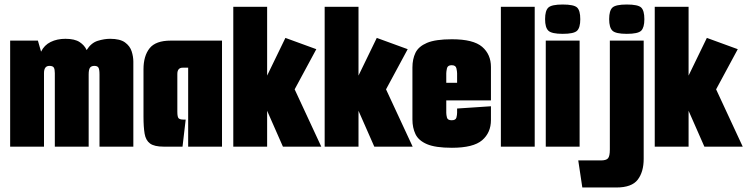

<svg xmlns="http://www.w3.org/2000/svg" viewBox="-20 -650 3312 851"><path d="M25 0V-470H148L162 -421Q176 -450 204.5 -464Q233 -478 270 -478Q311 -478 333 -463.5Q355 -449 364 -428Q384 -460 413 -469Q442 -478 468 -478Q512 -478 534 -462Q556 -446 563.5 -422.5Q571 -399 571 -377V0H421V-320Q421 -342 416.5 -350Q412 -358 398 -358Q385 -358 379 -350Q373 -342 373 -320V0H223V-326Q223 -343 218.5 -350.5Q214 -358 199 -358Q175 -358 175 -326V0Z M706 0Q664 0 645 -14Q626 -28 621 -57.5Q616 -87 616 -133V-343Q616 -402 643 -436Q670 -470 737 -470H964V0H814V-350H790Q766 -350 766 -322V-155Q766 -130 772.5 -125Q779 -120 792 -120H803L789 0Z M1014 0V-620H1164V-315L1245 -482L1382 -432L1286 -254L1404 0H1234L1164 -159V0Z M1419 0V-620H1569V-315L1650 -482L1787 -432L1691 -254L1809 0H1639L1569 -159V0Z M1983 5Q1910 5 1872.5 -11Q1835 -27 1821.5 -55.5Q1808 -84 1808 -120V-351Q1808 -388 1821.5 -416Q1835 -444 1872.5 -460Q1910 -476 1983 -476Q2078 -476 2117 -442.5Q2156 -409 2156 -353V-205H1958V-150Q1958 -141 1961 -129Q1964 -117 1982 -117Q2000 -117 2003 -129Q2006 -141 2006 -150V-169L2156 -179V-118Q2156 -62 2117 -28.5Q2078 5 1983 5ZM1958 -325V-283H2006V-325Q2006 -333 2003 -347Q2000 -361 1982 -361Q1964 -361 1961 -347Q1958 -333 1958 -325Z M2200 -620H2350V0H2200Z M2474 -500Q2425 -500 2410.5 -514Q2396 -528 2396 -565Q2396 -603 2410.5 -616.5Q2425 -630 2474 -630Q2524 -630 2538 -616.5Q2552 -603 2552 -565Q2552 -528 2538 -514Q2524 -500 2474 -500ZM2399 0V-470H2549V0Z M2758 -500Q2709 -500 2694.5 -514Q2680 -528 2680 -565Q2680 -603 2694.5 -616.5Q2709 -630 2758 -630Q2808 -630 2822 -616.5Q2836 -603 2836 -565Q2836 -528 2822 -514Q2808 -500 2758 -500ZM2561 181 2543 61H2644Q2667 61 2675 51.5Q2683 42 2683 13V-470H2833V54Q2833 112 2806.5 146.5Q2780 181 2712 181Z M2882 0V-620H3032V-315L3113 -482L3250 -432L3154 -254L3272 0H3102L3032 -159V0Z"/></svg>

Font: Smooch Sans Black
Style: Regular
Weight: 900
Designer: Robert E. Leuschke
Foundry: Robert E. Leuschke
Version: Version 1.010; ttfautohint (v1.8.3)